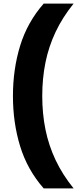

<svg xmlns="http://www.w3.org/2000/svg" viewBox="-20 -828 430 1068"><path d="M223 220Q132 116 92 -14.5Q52 -145 52 -294Q52 -443 92 -573.5Q132 -704 223 -808H389.5Q328 -732 289.5 -650.8Q251 -569.5 233 -481Q215 -392.5 215 -294Q215 -195.5 233 -107Q251 -18.5 289.5 62.8Q328 144 389.5 220Z"/></svg>

Font: Encode Sans Condensed Thin
Style: Bold
Weight: 700
Version: Version 3.002